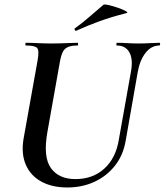

<svg xmlns="http://www.w3.org/2000/svg" viewBox="-20 -814 727 848"><path d="M559 -501Q568 -554 551 -583.5Q534 -613 496 -613Q493 -613 494 -619Q495 -625 496 -625Q519 -625 542.5 -623.5Q566 -622 594 -622Q619 -622 642.5 -623.5Q666 -625 684 -625Q688 -625 687 -619Q686 -613 684 -613Q648 -613 622.5 -580Q597 -547 588 -494L535 -192Q524 -128 487.5 -82Q451 -36 397 -11Q343 14 277 14Q210 14 162.5 -12Q115 -38 94 -86.5Q73 -135 84 -201L146 -547Q154 -591 144 -602Q134 -613 95 -613Q91 -613 92 -619Q93 -625 94 -625Q118 -625 147 -623.5Q176 -622 207 -622Q242 -622 271.5 -623.5Q301 -625 323 -625Q325 -625 325 -619Q325 -613 323 -613Q295 -613 279.5 -606Q264 -599 256.5 -583Q249 -567 244 -538L189 -229Q170 -120 205 -71.5Q240 -23 313 -23Q390 -23 441 -69.5Q492 -116 505 -198ZM316 -678Q312 -677 310 -682.5Q308 -688 311 -689Q347 -715 377 -741.5Q407 -768 437 -793Q441 -796 460.5 -791.5Q480 -787 501.5 -779.5Q523 -772 535.5 -765Q548 -758 538 -756Q471 -739 419 -720Q367 -701 316 -678Z"/></svg>

Font: Cormorant Light
Style: Bold Italic
Weight: 700
Italic angle: -10°
Version: Version 4.000